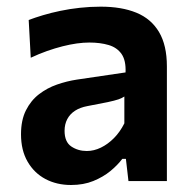

<svg xmlns="http://www.w3.org/2000/svg" viewBox="-20 -530 568 562"><path d="M188 11.5Q146 11.5 113 -6Q80 -23.5 60.8 -56.8Q41.5 -90 41.5 -137Q41.5 -178.5 56 -207.2Q70.5 -236 94.2 -254.2Q118 -272.5 146.8 -282.5Q175.5 -292.5 205 -297L347.5 -318Q349 -353 335.8 -372Q322.5 -391 298 -398.2Q273.5 -405.5 241.5 -405.5Q224.5 -405.5 204.8 -402.8Q185 -400 163.2 -394.5Q141.5 -389 118 -380.8Q94.5 -372.5 70 -361L64 -471.5Q82.5 -478.5 105.8 -485.5Q129 -492.5 156.5 -498.2Q184 -504 213.8 -507.2Q243.5 -510.5 275 -510.5Q336 -510.5 379.2 -492.8Q422.5 -475 445.5 -436.2Q468.5 -397.5 468.5 -335.5Q468.5 -311.5 468.5 -276Q468.5 -240.5 468.5 -211V-156Q468.5 -119.5 468.5 -81.8Q468.5 -44 468.5 0H356L348.5 -65H338Q324 -46.5 303 -29.2Q282 -12 253.2 -0.2Q224.5 11.5 188 11.5ZM234 -88Q255 -88 275.5 -98Q296 -108 313.8 -126Q331.5 -144 344 -169V-247.5Q337.5 -243 326.8 -239.2Q316 -235.5 295 -231Q274 -226.5 236 -219.5Q214.5 -215.5 199.8 -206Q185 -196.5 177 -181.5Q169 -166.5 169 -147Q169 -114.5 188.8 -101.2Q208.5 -88 234 -88Z"/></svg>

Font: Commissioner Thin SemiBold
Style: Regular
Weight: 600
Version: Version 1.000